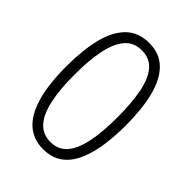

<svg xmlns="http://www.w3.org/2000/svg" viewBox="-213 -827 938 938"><g transform="rotate(45 256.5 -358.0)"><path d="M461 -358Q461 -271 449 -203Q437 -135 412.5 -87.5Q388 -40 349.5 -15.5Q311 9 257 9Q189 9 143.5 -31.5Q98 -72 74.5 -154Q51 -236 51 -358Q51 -470 71.5 -552.5Q92 -635 137.5 -680Q183 -725 257 -725Q330 -725 375 -680Q420 -635 440.5 -553Q461 -471 461 -358ZM108 -358Q108 -254 123.5 -183.5Q139 -113 172 -77Q205 -41 257 -41Q310 -41 342 -77Q374 -113 389 -183.5Q404 -254 404 -358Q404 -458 390 -528.5Q376 -599 344 -636.5Q312 -674 257 -674Q202 -674 169.5 -636Q137 -598 122.5 -527.5Q108 -457 108 -358Z"/></g></svg>

Font: Noto Sans Hebrew SemiCondensed Light
Style: Regular
Weight: 300
Width: 4
Designer: Monotype Design Team
Foundry: Monotype Imaging Inc.
Version: Version 2.003